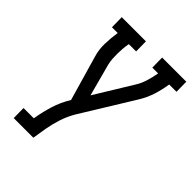

<svg xmlns="http://www.w3.org/2000/svg" viewBox="-210 -845 955 955"><g transform="rotate(45 268.0 -367.5)"><path d="M56 0 55 -70H127L128 -74Q136 -122 151 -171Q166 -220 194 -265L125 -504Q114 -541 115 -581Q116 -621 122 -662L123 -665H82L81 -735H251L252 -665H201L200 -661Q197 -644 195.5 -626Q194 -608 194 -590.5Q194 -573 195 -556Q196 -539 200 -522L246 -350L363 -541Q381 -569 391 -600Q401 -631 406 -662L407 -665H366L365 -735H535L536 -665H485L484 -662Q478 -621 465 -581Q452 -541 429 -504L261 -231Q239 -194 226 -154Q213 -114 206 -74L194 0Z"/></g></svg>

Font: Iosevka Curly Slab
Style: Italic
Weight: 400
Italic angle: -9°
Monospace: yes
Designer: Belleve Invis
Foundry: Belleve Invis
Version: Version 22.1.2; ttfautohint (v1.8.4)